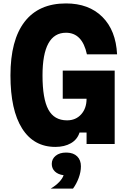

<svg xmlns="http://www.w3.org/2000/svg" viewBox="-20 -840 740 1120"><path d="M303 17Q177 17 109 -90.5Q41 -198 41 -400Q41 -606 123.5 -713Q206 -820 365 -820Q498 -820 577 -741.5Q656 -663 663 -523H487Q460 -649 365 -649Q228 -649 228 -400Q228 -264 262 -201Q296 -138 371 -138Q422 -138 453.5 -173Q485 -208 485 -264H346V-428H649V0H485V-67H444Q431 -26 393.5 -4.5Q356 17 303 17ZM276 260Q305 243 325 222Q345 201 351 182Q319 178 300.5 160.5Q282 143 282 116Q282 87 305 68.5Q328 50 365 50Q366 50 367 50Q369 50 370 50Q409 51 430.5 72.5Q452 94 452 130Q452 163 439 198Q426 233 406 260Z"/></svg>

Font: Martian Mono ExtraBold
Style: Regular
Weight: 800
Monospace: yes
Designer: Roman Shamin
Foundry: Evil Martians
Version: Version 1.000; ttfautohint (v1.8.4.7-5d5b)